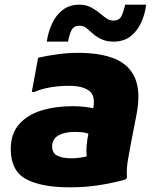

<svg xmlns="http://www.w3.org/2000/svg" viewBox="-20 -789 659 821"><path d="M279 12Q154 12 90 -24Q26 -60 26 -151Q26 -217 61.5 -257.5Q97 -298 157 -316.5Q217 -335 292 -335Q323 -335 351 -331Q379 -327 394 -322L374 -211Q359 -218 343 -221.5Q327 -225 299 -225Q257 -225 230 -210Q203 -195 203 -163Q203 -134 225.5 -123Q248 -112 287 -112Q304 -112 327.5 -115.5Q351 -119 367 -126V-77Q355 -91 351.5 -115.5Q348 -140 350.5 -167Q353 -194 358 -217L375 -310Q392 -374 364.5 -398Q337 -422 276 -422Q231 -422 192.5 -415Q154 -408 128 -396H116L143 -542Q182 -551 226 -557Q270 -563 315 -563Q411 -563 472.5 -537Q534 -511 558 -453.5Q582 -396 564 -300L543 -193Q536 -154 528 -111Q520 -68 523 -29L516 -21Q460 -6 402 3Q344 12 279 12ZM180 -611Q186 -652 202.5 -688Q219 -724 248 -746.5Q277 -769 320 -769Q350 -769 373 -755.5Q396 -742 411 -729Q424 -718 436.5 -709.5Q449 -701 465 -701Q490 -701 499.5 -720.5Q509 -740 515 -769H605Q600 -728 583.5 -692Q567 -656 538 -633.5Q509 -611 465 -611Q435 -611 412.5 -622Q390 -633 375 -647Q362 -659 349.5 -669Q337 -679 320 -679Q295 -679 285.5 -659.5Q276 -640 271 -611Z"/></svg>

Font: Kufam ExtraBold
Style: Italic
Weight: 800
Italic angle: -11°
Designer: Artur Schmal
Foundry: Original Type
Version: Version 1.301; ttfautohint (v1.8.3)